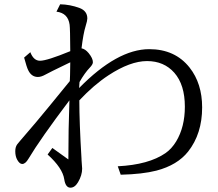

<svg xmlns="http://www.w3.org/2000/svg" viewBox="-20 -827 1010 890"><path d="M222.7 -141.1 296.9 -87.9Q296.9 -227.5 301.8 -361.8Q166.5 -182.6 111.8 -90.8Q97.7 -66.9 83 -66.9Q70.8 -66.9 60.1 -85.9Q50.8 -102.1 50.8 -126Q50.8 -145.5 59.6 -157.7Q62 -161.1 73.7 -174.8Q150.4 -263.2 208 -334Q289.1 -432.6 303.7 -451.2V-454.1L304.7 -478Q305.2 -520.5 305.7 -538.1L295.4 -533.2Q206.1 -490.2 190.9 -481.4Q170.9 -470.2 155.8 -470.2Q126 -470.2 110.8 -501.5Q104 -514.6 91.8 -560.1L120.6 -585Q135.7 -545.4 165.5 -545.4Q197.8 -545.4 305.7 -589.8Q305.2 -692.9 302.7 -712.4Q295.4 -766.6 241.7 -772.9L258.8 -807.1Q304.7 -806.2 348.6 -790Q384.8 -776.4 384.8 -741.2Q384.8 -731.4 377 -706.1Q366.2 -671.9 357.9 -603Q375 -600.1 391.1 -580.6Q410.6 -556.6 410.6 -538.6Q410.6 -528.3 396 -513.2Q372.6 -488.8 348.6 -446.8L346.7 -418.9Q523.4 -599.1 671.9 -599.1Q791.5 -599.1 858.9 -513.7Q917 -439.9 917 -329.1Q917 -207 852.1 -124.5Q802.2 -61.5 705.1 -36.1Q640.6 -19.5 539.6 -17.1L525.9 -56.2Q669.4 -63.5 747.1 -117.2Q775.9 -137.2 796.9 -171.9Q836.9 -238.8 836.9 -332.5Q836.9 -434.1 788.1 -489.7Q740.2 -543.9 661.6 -543.9Q583.5 -543.9 482.9 -478Q414.6 -433.1 347.7 -361.8Q347.7 -261.2 357.9 -89.8V-86.4Q360.8 -50.8 360.8 -45.4Q360.8 -14.6 341.8 17.6Q326.7 43 306.6 43Q283.7 43 277.8 3.9Q270 -48.3 200.7 -110.8Z"/></svg>

Font: BIZ UDPMincho
Style: Regular
Weight: 400
Designer: TypeBank Co., Ltd.
Foundry: Morisawa Inc.
Version: Version 1.06